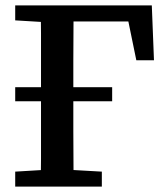

<svg xmlns="http://www.w3.org/2000/svg" viewBox="-20 -687 614 707"><path d="M36 -314V-366H393V-314ZM130 0Q131 -51 131 -102Q131 -153 131 -204.5Q131 -256 131 -306V-359Q131 -410 131 -461.5Q131 -513 131 -564.5Q131 -616 130 -667H251Q251 -616 250.5 -565Q250 -514 250 -462.5Q250 -411 250 -359V-307Q250 -256 250 -205Q250 -154 250.5 -103Q251 -52 251 0ZM190 -608V-667H539L547 -465H482L443 -655L496 -608ZM36 0V-55L169 -63H214L355 -55V0ZM36 -612V-667H183V-604H169Z"/></svg>

Font: Source Serif 4 Medium
Style: Regular
Weight: 500
Designer: Frank Grießhammer
Foundry: Adobe Systems Incorporated
Version: Version 4.004;hotconv 1.0.116;makeotfexe 2.5.65601